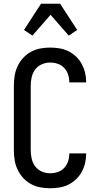

<svg xmlns="http://www.w3.org/2000/svg" viewBox="-20 -997 540 1025"><path d="M247 8Q221 8 194.5 3Q168 -2 144.5 -15Q121 -28 103 -48Q85 -68 73.5 -92.5Q62 -117 58 -143.5Q54 -170 54 -196V-539Q54 -565 58 -591.5Q62 -618 73.5 -642.5Q85 -667 103 -687Q121 -707 144.5 -720Q168 -733 194.5 -738Q221 -743 247 -743Q272 -743 297 -739Q322 -735 344.5 -724Q367 -713 385.5 -695.5Q404 -678 416 -656Q428 -634 434 -609.5Q440 -585 440 -559V-557H350V-558Q350 -579 343.5 -599Q337 -619 322.5 -634.5Q308 -650 288 -656.5Q268 -663 247 -663Q224 -663 202.5 -653.5Q181 -644 167.5 -625.5Q154 -607 149 -584.5Q144 -562 144 -539V-196Q144 -173 149 -150.5Q154 -128 167.5 -109.5Q181 -91 202.5 -81.5Q224 -72 247 -72Q268 -72 288 -78.5Q308 -85 322.5 -100.5Q337 -116 343.5 -136Q350 -156 350 -177V-178H440V-176Q440 -150 434 -125.5Q428 -101 416 -79Q404 -57 385.5 -39.5Q367 -22 344.5 -11Q322 0 297 4Q272 8 247 8ZM153 -807 108 -837 199 -977H301L392 -837L347 -807L250 -918Z"/></svg>

Font: Iosevka SS10 Medium
Style: Regular
Weight: 500
Monospace: yes
Designer: Belleve Invis
Foundry: Belleve Invis
Version: Version 28.0.6; ttfautohint (v1.8.4)